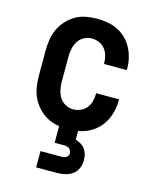

<svg xmlns="http://www.w3.org/2000/svg" viewBox="-113 -604 726 901"><g transform="rotate(15 250.0 -154.0)"><path d="M247 8Q220 8 193 3Q166 -2 142.5 -15.5Q119 -29 100.5 -49.5Q82 -70 70.5 -94.5Q59 -119 55 -146Q51 -173 51 -200V-320Q51 -347 55 -374Q59 -401 70.5 -425.5Q82 -450 100.5 -470.5Q119 -491 142.5 -504.5Q166 -518 193 -523Q220 -528 247 -528Q273 -528 298.5 -523.5Q324 -519 347 -507.5Q370 -496 388.5 -478Q407 -460 419 -437Q431 -414 437 -389Q443 -364 443 -338V-331H332V-334Q332 -353 327 -371Q322 -389 311 -403Q300 -417 282.5 -424.5Q265 -432 247 -432Q227 -432 209 -422.5Q191 -413 180.5 -396Q170 -379 166 -359.5Q162 -340 162 -320V-200Q162 -180 166 -160.5Q170 -141 180.5 -124Q191 -107 209 -97.5Q227 -88 247 -88Q265 -88 282.5 -95.5Q300 -103 311 -117Q322 -131 327 -149Q332 -167 332 -186V-189H443V-182Q443 -156 437 -131Q431 -106 419 -83Q407 -60 388.5 -42Q370 -24 347 -12.5Q324 -1 298.5 3.5Q273 8 247 8ZM150 220V141H250Q256 141 262 140Q268 139 273.5 136Q279 133 282.5 127.5Q286 122 286 116Q286 109 283 103Q280 97 275 93Q270 89 263.5 87.5Q257 86 250 86H204V-88H296V46Q309 50 321.5 57.5Q334 65 342.5 76.5Q351 88 354.5 102Q358 116 358 130Q358 150 350 169Q342 188 326 199.5Q310 211 290 215.5Q270 220 250 220Z"/></g></svg>

Font: Iosevka Fixed
Style: Bold
Weight: 700
Monospace: yes
Designer: Belleve Invis
Foundry: Belleve Invis
Version: Version 32.3.0